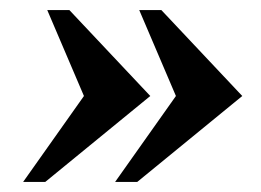

<svg xmlns="http://www.w3.org/2000/svg" viewBox="-20 -397 520 382"><path d="M74 -377H118L279 -206L70 -35H26L147 -206ZM257 -377H301L462 -206L253 -35H209L330 -206Z"/></svg>

Font: Unna
Style: Bold Italic
Weight: 700
Italic angle: -8.05°
Designer: Jorge de Buen Unna
Foundry: Omnibus-Type
Version: Version 2.008